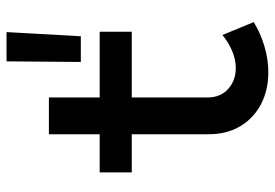

<svg xmlns="http://www.w3.org/2000/svg" viewBox="-150 -704 861 602"><g transform="rotate(-90 281.0 -402.5)"><path d="M356 7.8Q299.8 7.8 255.9 -15.1Q211.9 -38.1 186.8 -80.1Q161.6 -122.1 161.6 -179.2V-680.2H276.9V-183.1Q276.9 -142.1 303.5 -118.2Q330.1 -94.2 369.1 -94.2Q397 -94.2 424.6 -106.4Q452.1 -118.7 472.7 -136.2L513.2 -38.1Q480.5 -17.6 439 -4.9Q397.5 7.8 356 7.8ZM42 -420.4V-521H482.9V-420.4ZM388.2 -580.1 390.1 -813H481.9L468.8 -580.1Z"/></g></svg>

Font: Reddit Mono SemiBold
Style: Regular
Weight: 600
Monospace: yes
Designer: Stephen Hutchings
Foundry: Reddit
Version: Version 1.014